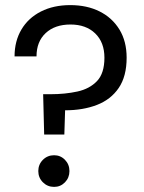

<svg xmlns="http://www.w3.org/2000/svg" viewBox="-20 -726 564 752"><path d="M255 -706Q321 -706 370.5 -681Q420 -656 448 -610Q476 -564 476 -500Q476 -427 445 -381.5Q414 -336 359.5 -315Q305 -294 235 -294L232 -199H153L149 -357H178Q235 -357 283 -367.5Q331 -378 360 -408.5Q389 -439 389 -500Q389 -560 353 -595Q317 -630 256 -630Q195 -630 159 -596.5Q123 -563 123 -505H37Q37 -565 64 -610.5Q91 -656 140.5 -681Q190 -706 255 -706ZM192 6Q166 6 148 -12Q130 -30 130 -56Q130 -82 148 -100Q166 -118 192 -118Q217 -118 234.5 -100Q252 -82 252 -56Q252 -30 234.5 -12Q217 6 192 6Z"/></svg>

Font: Poppins
Style: Regular
Weight: 400
Designer: Ninad Kale (Devanagari), Jonny Pinhorn (Latin)
Version: Version 5.002